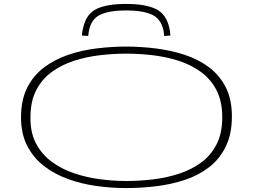

<svg xmlns="http://www.w3.org/2000/svg" viewBox="-20 -947 1287 977"><path d="M622 10Q547 10 471 -0.5Q395 -11 326 -36Q257 -61 203.5 -102.5Q150 -144 118.5 -205Q87 -266 87 -350Q87 -438 118 -500Q149 -562 203 -603Q257 -644 325.5 -667.5Q394 -691 470.5 -700.5Q547 -710 622 -710Q696 -710 772.5 -700.5Q849 -691 918.5 -668.5Q988 -646 1042.5 -605.5Q1097 -565 1128.5 -503.5Q1160 -442 1160 -355Q1160 -265 1129 -201.5Q1098 -138 1044.5 -96.5Q991 -55 922 -32Q853 -9 776 0.5Q699 10 622 10ZM622 -26Q688 -26 757 -34Q826 -42 889.5 -62.5Q953 -83 1003 -119.5Q1053 -156 1082 -212.5Q1111 -269 1111 -350Q1111 -431 1082 -487.5Q1053 -544 1003 -580.5Q953 -617 889.5 -637.5Q826 -658 757 -666Q688 -674 622 -674Q557 -674 488 -666Q419 -658 356 -637.5Q293 -617 243 -580.5Q193 -544 164 -487.5Q135 -431 135 -350Q134 -272 163.5 -216.5Q193 -161 243 -124Q293 -87 356.5 -65.5Q420 -44 488.5 -35Q557 -26 622 -26ZM622 -927Q719 -927 772.5 -901.5Q826 -876 842 -804Q846 -786 847 -766L815 -764Q815 -771 814 -778Q813 -785 812 -792Q799 -852 752 -873Q705 -894 622 -894Q539 -894 492 -873Q445 -852 433 -792Q432 -785 430.5 -778Q429 -771 429 -764L397 -766Q397 -776 399 -786Q401 -796 403 -805Q419 -877 472 -902Q525 -927 622 -927Z"/></svg>

Font: Georama ExtraExtended ExtraLight
Style: Regular
Weight: 200
Width: 8
Designer: Jean-Baptiste Levee
Foundry: Production Type
Version: Version 1.000